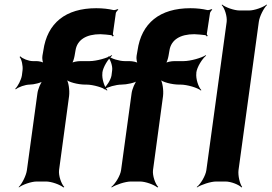

<svg xmlns="http://www.w3.org/2000/svg" viewBox="-20 -796 1191 842"><path d="M420 -646C438 -645 452 -644 466 -642C470 -642 473 -638 474 -636L479 -639C478 -641 475 -644 475 -647L488 -739C489 -743 495 -751 499 -753L496 -756C492 -754 483 -751 477 -752C456 -757 430 -760 402 -760C268 -760 187 -695 170 -574L166 -551C164 -540 167 -521 172 -515L175 -518C170 -524 151 -528 140 -528H124C105 -528 78 -539 69 -549L66 -546C75 -536 81 -507 79 -489L76 -465C73 -446 58 -417 47 -407L49 -404C60 -414 91 -425 110 -425C128 -425 162 -433 173 -443L170 -446C159 -436 146 -404 144 -386L98 -50C95 -26 76 11 62 24L63 26C78 14 117 0 141 0H182C206 0 244 14 258 26L262 24C249 11 236 -26 239 -50L283 -375C286 -399 281 -439 270 -451L268 -449C278 -436 323 -425 353 -425H359C389 -425 435 -411 449 -399L451 -401C438 -414 426 -451 429 -475V-478C432 -502 455 -539 472 -552L470 -554C452 -542 403 -528 373 -528H333C319 -528 297 -524 290 -518L293 -515C300 -521 305 -540 307 -551L311 -574C318 -622 359 -646 420 -646ZM832 -646C850 -645 865 -644 879 -642C883 -642 886 -638 887 -636L891 -639C890 -641 887 -644 887 -647L901 -739C902 -743 907 -751 911 -753L908 -756C904 -754 895 -751 889 -752C868 -757 843 -760 815 -760C681 -760 600 -695 583 -574L579 -551C577 -540 580 -521 585 -515L587 -518C582 -524 561 -528 547 -528H527C503 -528 468 -539 457 -549L453 -546C464 -536 474 -507 472 -489L469 -465C466 -446 447 -417 434 -407L437 -404C450 -414 489 -425 513 -425C535 -425 574 -433 585 -443L583 -446C572 -436 559 -404 557 -386L511 -50C508 -26 485 11 468 24L470 26C488 14 530 0 554 0H594C618 0 656 14 670 26L674 24C661 11 648 -26 651 -50L695 -375C698 -399 693 -439 682 -451L680 -449C690 -436 735 -425 765 -425H771C801 -425 847 -411 861 -399L863 -401C850 -414 838 -451 841 -475V-478C844 -502 867 -539 884 -552L882 -554C864 -542 815 -528 785 -528H745C731 -528 710 -524 703 -518L705 -515C712 -521 717 -540 719 -551L723 -574C730 -622 771 -646 832 -646ZM1026 -50 1115 -700C1118 -724 1137 -761 1151 -774L1149 -776C1134 -764 1096 -750 1072 -750H1031C1007 -750 968 -764 954 -776L952 -774C965 -761 977 -724 974 -700L885 -50C882 -26 860 11 843 24L844 26C862 14 904 0 928 0H969C993 0 1028 14 1039 26L1042 24C1032 11 1023 -26 1026 -50Z"/></svg>

Font: Asimov
Style: EdgeWideIt
Weight: 500
Designer: Google
Version: Version 2.000980: 2014